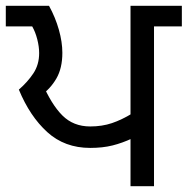

<svg xmlns="http://www.w3.org/2000/svg" viewBox="-27 -642 647 662"><path d="M423 0V-180L429 -165Q395 -149 361 -140.5Q327 -132 284 -132Q196 -132 136 -186.5Q76 -241 38 -333Q68 -359 88 -389Q108 -419 108 -459Q108 -481 101.5 -506.5Q95 -532 84 -551H-7V-622H142Q164 -582 176 -539.5Q188 -497 188 -460Q188 -407 167.5 -371.5Q147 -336 114 -313L118 -357Q150 -282 188 -244Q226 -206 284 -206Q325 -206 359 -217.5Q393 -229 429 -251L423 -240V-622H600V-551H504V0Z"/></svg>

Font: hexugurmukhi05
Style: Book
Weight: 400
Designer: Jelle Bosma - Monotype Design Team
Foundry: Monotype Imaging Inc.
Version: Version 2.003